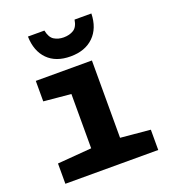

<svg xmlns="http://www.w3.org/2000/svg" viewBox="-140 -882 881 987"><g transform="rotate(-20 300.0 -388.5)"><path d="M48 0V-111L235 -126V-423L86 -437V-549H393V-126L556 -111V0ZM298 -606Q218 -606 173 -651.5Q128 -697 126 -777H216Q224 -737 246.5 -723.5Q269 -710 298 -710Q330 -710 352.5 -724Q375 -738 381 -777H473Q471 -697 424.5 -651.5Q378 -606 298 -606Z"/></g></svg>

Font: Noto Sans Mono ExtraBold
Style: Regular
Weight: 800
Designer: Monotype Design Team
Foundry: Monotype Imaging Inc.
Version: Version 2.014